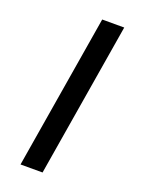

<svg xmlns="http://www.w3.org/2000/svg" viewBox="-176 -905 852 1130"><g transform="rotate(20 250.0 -340.0)"><path d="M101 143 261 -823H399L239 143Z"/></g></svg>

Font: Iosevka Curly Slab HvObl
Style: Regular
Weight: 900
Italic angle: -9°
Monospace: yes
Designer: Belleve Invis
Foundry: Belleve Invis
Version: Version 11.1.0; ttfautohint (v1.8.3)